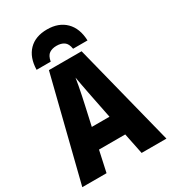

<svg xmlns="http://www.w3.org/2000/svg" viewBox="-221 -1052 1043 1166"><g transform="rotate(-30 300.0 -468.5)"><path d="M5 0 185 -717H414L595 0H421L391 -147H207L175 0ZM268 -423 238 -288H362L335 -423Q330 -449 323.5 -481Q317 -513 311.5 -544Q306 -575 302 -597Q299 -575 293 -544Q287 -513 280.5 -481Q274 -449 268 -423ZM298 -937Q379 -937 427 -889.5Q475 -842 478 -756H377Q371 -794 350.5 -808Q330 -822 298 -822Q268 -822 247.5 -808.5Q227 -795 220 -756H121Q123 -842 169.5 -889.5Q216 -937 298 -937Z"/></g></svg>

Font: Noto Sans Mono Black
Style: Regular
Weight: 900
Designer: Monotype Design Team
Foundry: Monotype Imaging Inc.
Version: Version 2.014